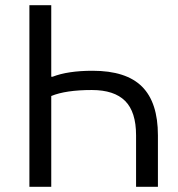

<svg xmlns="http://www.w3.org/2000/svg" viewBox="-20 -718 685 738"><path d="M93 0V-698H177V-423H182Q241 -446 336 -446Q465 -446 526 -385Q587 -324 587 -198V0H503V-198Q503 -288 461 -330Q419 -372 333 -372Q233 -372 177 -349V0Z"/></svg>

Font: Anuphan
Style: Regular
Weight: 400
Designer: Mike Abbink, Paul van der Laan, Pieter van Rosmalen, Mint Tantisuwanna
Foundry: Bold Monday; Cadson Demak
Version: Version 3.002;hotconv 1.0.109;makeotfexe 2.5.65596